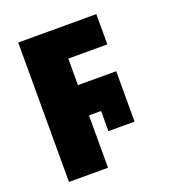

<svg xmlns="http://www.w3.org/2000/svg" viewBox="-130 -819 849 924"><g transform="rotate(-20 294.5 -357.0)"><path d="M66 0V-714H466V-559H266V-423H462V-165H328V-268H266V0Z"/></g></svg>

Font: Noto Sans Display Black
Style: Regular
Weight: 900
Designer: Monotype Design Team
Foundry: Monotype Imaging Inc.
Version: Version 2.003